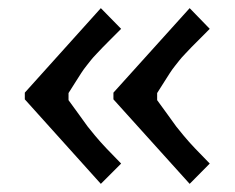

<svg xmlns="http://www.w3.org/2000/svg" viewBox="-20 -530 582 476"><path d="M261.2 -300.3 450.2 -509.8 500 -458.5Q490.7 -449.2 474.9 -433.3Q459 -417.5 454.1 -412.4Q449.2 -407.2 439.2 -396.7Q429.2 -386.2 425.3 -381.1Q421.4 -376 414.3 -367.2Q407.2 -358.4 401.1 -348.9Q395 -339.4 387.7 -327.9Q380.4 -316.4 369.6 -299.3V-281.7Q378.9 -269.5 395.5 -246.1Q412.1 -222.7 417 -216.3Q421.9 -210 435.3 -193.8Q448.7 -177.7 462.9 -162.8Q477.1 -147.9 500 -124.5L450.2 -74.2L261.2 -283.7ZM41.5 -300.3 230 -509.8 280.3 -458.5Q271 -449.2 255.1 -433.3Q239.3 -417.5 234.4 -412.4Q229.5 -407.2 219.5 -396.7Q209.5 -386.2 205.6 -381.1Q201.7 -376 194.6 -367.2Q187.5 -358.4 181.4 -348.9Q175.3 -339.4 168 -327.9Q160.6 -316.4 149.9 -299.3V-281.7Q159.2 -269.5 175.8 -246.1Q192.4 -222.7 197.3 -216.3Q202.1 -210 215.6 -193.8Q229 -177.7 243.2 -162.8Q257.3 -147.9 280.3 -124.5L230 -74.2L41.5 -283.7Z"/></svg>

Font: Resagnicto
Style: Bold
Weight: 700
Version: Version 0.9991